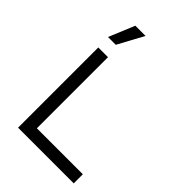

<svg xmlns="http://www.w3.org/2000/svg" viewBox="-260 -1010 1117 1117"><g transform="rotate(45 299.0 -451.0)"><path d="M105 0ZM566 -75V0H150H108V-660H188V-75ZM255 -902 169 -743H105L171 -902Z"/></g></svg>

Font: Work Sans
Style: Regular
Weight: 400
Designer: Wei Huang
Foundry: Wei Huang
Version: Version 1.500; ttfautohint (v1.6)